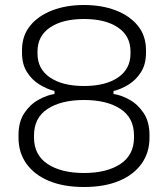

<svg xmlns="http://www.w3.org/2000/svg" viewBox="-20 -734 672 768"><path d="M316 14Q234 14 175.5 -10.5Q117 -35 85.5 -79.5Q54 -124 54 -183V-193Q54 -247 77.5 -282Q101 -317 135 -335.5Q169 -354 198 -358V-370Q169 -377 138.5 -395.5Q108 -414 88 -445.5Q68 -477 68 -523V-533Q68 -591 100.5 -631Q133 -671 189 -692.5Q245 -714 316 -714Q387 -714 443 -692.5Q499 -671 531.5 -631Q564 -591 564 -533V-523Q564 -477 544 -445.5Q524 -414 494 -395.5Q464 -377 434 -370V-358Q464 -354 497.5 -335.5Q531 -317 554.5 -282Q578 -247 578 -193V-183Q578 -124 546.5 -79.5Q515 -35 456.5 -10.5Q398 14 316 14ZM316 -42Q407 -42 461.5 -78Q516 -114 516 -184V-192Q516 -263 461.5 -298.5Q407 -334 316 -334Q225 -334 170.5 -298.5Q116 -263 116 -192V-184Q116 -114 170.5 -78Q225 -42 316 -42ZM316 -390Q402 -390 452 -424Q502 -458 502 -520V-528Q502 -590 452 -624Q402 -658 316 -658Q230 -658 180 -624Q130 -590 130 -528V-520Q130 -458 180 -424Q230 -390 316 -390Z"/></svg>

Font: Space Grotesk Light Light
Style: Regular
Weight: 300
Version: Version 2.000